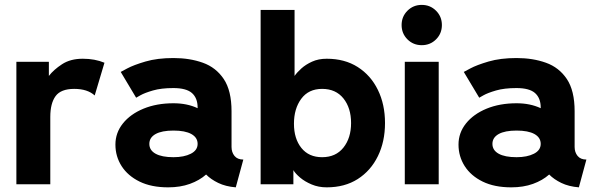

<svg xmlns="http://www.w3.org/2000/svg" viewBox="-20 -764 2475 796"><path d="M372.6 -368.2Q342.8 -395.5 287.6 -395.5Q232.4 -395.5 210.4 -365.5Q188.5 -335.4 188.5 -279.3V0H47.9V-507.8H182.6V-449.2Q202.6 -475.1 237.3 -497.8Q272 -520.5 323.2 -520.5Q373.5 -520.5 413.1 -503.9Z M677.2 12.7Q607.4 12.7 558.6 -11.2Q509.8 -35.2 484.1 -75.4Q458.5 -115.7 458.5 -164.6Q458.5 -213.4 489.5 -252.2Q520.5 -291 575 -313.5Q629.4 -335.9 699.2 -335.9Q755.9 -335.9 799.3 -315.4V-317.9Q799.3 -357.4 775.9 -378.2Q752.4 -398.9 698.7 -398.9Q648.4 -398.9 614 -388.9Q579.6 -378.9 562 -368.9Q544.4 -358.9 544.4 -358.9L480.5 -465.8Q480.5 -465.8 507.3 -480.2Q534.2 -494.6 583.3 -509Q632.3 -523.4 699.2 -523.4Q766.6 -523.4 821 -503.9Q875.5 -484.4 907.7 -436.3Q939.9 -388.2 939.9 -302.7V-154.8Q939.9 -132.8 952.1 -117.7Q964.4 -102.5 988.8 -102.5L957.5 12.7Q915.5 9.3 884.8 -5.6Q854 -20.5 834.5 -40.5Q807.1 -16.1 767.3 -1.7Q727.5 12.7 677.2 12.7ZM799.3 -167.5Q799.3 -193.8 773.4 -208.3Q747.6 -222.7 699.2 -222.7Q650.9 -222.7 625 -208.3Q599.1 -193.8 599.1 -167.5Q599.1 -141.1 625 -126.7Q650.9 -112.3 699.2 -112.3Q743.2 -112.3 771.2 -126.7Q799.3 -141.1 799.3 -167.5Z M1576.2 -253.9Q1576.2 -176.8 1546.6 -116.5Q1517.1 -56.2 1463.1 -21.7Q1409.2 12.7 1334.5 12.7Q1300.3 12.7 1272 0.7Q1243.7 -11.2 1224.1 -27.8Q1204.6 -44.4 1196.3 -58.6V0H1060.5V-722.7H1201.2V-449.2Q1210.9 -463.4 1229.2 -480Q1247.6 -496.6 1273.9 -508.5Q1300.3 -520.5 1334.5 -520.5Q1409.2 -520.5 1463.1 -486.1Q1517.1 -451.7 1546.6 -391.4Q1576.2 -331.1 1576.2 -253.9ZM1198.7 -251Q1198.7 -189 1229.5 -150.6Q1260.3 -112.3 1315.4 -112.3Q1372.1 -112.3 1403.8 -152.1Q1435.5 -191.9 1435.5 -253.9Q1435.5 -316.4 1403.8 -356Q1372.1 -395.5 1315.4 -395.5Q1259.3 -395.5 1229 -354.5Q1198.7 -313.5 1198.7 -251Z M1658.2 0V-507.8H1798.8V0ZM1645 -660.2Q1645 -695.3 1669.2 -719.5Q1693.4 -743.7 1728.5 -743.7Q1763.7 -743.7 1787.8 -719.5Q1812 -695.3 1812 -660.2Q1812 -625 1787.8 -600.8Q1763.7 -576.7 1728.5 -576.7Q1693.4 -576.7 1669.2 -600.8Q1645 -625 1645 -660.2Z M2099.6 12.7Q2029.8 12.7 1981 -11.2Q1932.1 -35.2 1906.5 -75.4Q1880.9 -115.7 1880.9 -164.6Q1880.9 -213.4 1911.9 -252.2Q1942.9 -291 1997.3 -313.5Q2051.8 -335.9 2121.6 -335.9Q2178.2 -335.9 2221.7 -315.4V-317.9Q2221.7 -357.4 2198.2 -378.2Q2174.8 -398.9 2121.1 -398.9Q2070.8 -398.9 2036.4 -388.9Q2002 -378.9 1984.4 -368.9Q1966.8 -358.9 1966.8 -358.9L1902.8 -465.8Q1902.8 -465.8 1929.7 -480.2Q1956.5 -494.6 2005.6 -509Q2054.7 -523.4 2121.6 -523.4Q2189 -523.4 2243.4 -503.9Q2297.9 -484.4 2330.1 -436.3Q2362.3 -388.2 2362.3 -302.7V-154.8Q2362.3 -132.8 2374.5 -117.7Q2386.7 -102.5 2411.1 -102.5L2379.9 12.7Q2337.9 9.3 2307.1 -5.6Q2276.4 -20.5 2256.8 -40.5Q2229.5 -16.1 2189.7 -1.7Q2149.9 12.7 2099.6 12.7ZM2221.7 -167.5Q2221.7 -193.8 2195.8 -208.3Q2169.9 -222.7 2121.6 -222.7Q2073.2 -222.7 2047.4 -208.3Q2021.5 -193.8 2021.5 -167.5Q2021.5 -141.1 2047.4 -126.7Q2073.2 -112.3 2121.6 -112.3Q2165.5 -112.3 2193.6 -126.7Q2221.7 -141.1 2221.7 -167.5Z"/></svg>

Font: Giphurs
Style: Bold
Weight: 700
Version: Version 0.920; ttfautohint (v1.8.4.7-5d5b)